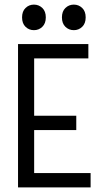

<svg xmlns="http://www.w3.org/2000/svg" viewBox="-20 -817 478 837"><path d="M58.6 -625H365.2V-562.5H128.9V-312.5H312.5V-250H128.9V-62.5H375V0H58.6ZM76.2 -741.2Q76.2 -767.6 91.3 -782.2Q106.4 -796.9 127.9 -796.9Q149.4 -796.9 164.6 -782.2Q179.7 -767.6 179.7 -741.2Q179.7 -714.8 164.6 -700.2Q149.4 -685.5 127.9 -685.5Q106.4 -685.5 91.3 -700.2Q76.2 -714.8 76.2 -741.2ZM250 -741.2Q250 -767.6 265.1 -782.2Q280.3 -796.9 301.8 -796.9Q323.2 -796.9 338.4 -782.2Q353.5 -767.6 353.5 -741.2Q353.5 -714.8 338.4 -700.2Q323.2 -685.5 301.8 -685.5Q280.3 -685.5 265.1 -700.2Q250 -714.8 250 -741.2Z"/></svg>

Font: Sudo Var
Style: Regular
Weight: 400
Monospace: yes
Designer: Jens Kutilek
Foundry: Jens Kutilek
Version: Version 0.065;FEAKit 1.0